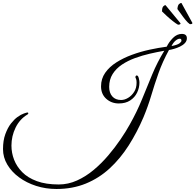

<svg xmlns="http://www.w3.org/2000/svg" viewBox="-39 -1061 1298 1275"><path d="M336 194Q265 194 201 173.5Q137 153 87.5 116.5Q38 80 9.5 32Q-19 -16 -19 -71Q-19 -128 -3.5 -170.5Q12 -213 34 -241Q56 -269 77 -284Q101 -301 120 -307.5Q139 -314 143 -314Q149 -314 149 -309Q149 -304 144 -301Q92 -270 64.5 -213.5Q37 -157 37 -94Q37 -46 54.5 -0.5Q72 45 109 82.5Q146 120 206 142Q266 164 351 164Q414 164 472.5 137.5Q531 111 583 67.5Q635 24 680 -29Q725 -82 761 -135Q797 -188 822 -233Q870 -318 904 -401.5Q938 -485 971.5 -566Q1005 -647 1052 -724Q1006 -716 956 -704.5Q906 -693 858 -675.5Q810 -658 771 -632Q732 -606 709 -569.5Q686 -533 686 -484Q686 -444 707 -420.5Q728 -397 765 -397Q788 -397 811.5 -411Q835 -425 851.5 -450.5Q868 -476 868 -512Q868 -527 865 -535.5Q862 -544 860 -548Q860 -552 862.5 -556Q865 -560 869 -560Q878 -560 882.5 -542.5Q887 -525 887 -514Q887 -478 871.5 -446Q856 -414 825.5 -394Q795 -374 750 -374Q701 -374 666.5 -405Q632 -436 632 -488Q632 -538 659.5 -577.5Q687 -617 733.5 -646.5Q780 -676 837 -697Q894 -718 954 -731Q1014 -744 1068 -751Q1083 -782 1109.5 -809Q1136 -836 1170 -836Q1184 -836 1193 -829Q1202 -822 1202 -807Q1202 -789 1189 -775Q1176 -761 1156 -751.5Q1136 -742 1116.5 -736.5Q1097 -731 1083 -729Q1040 -650 1013.5 -575Q987 -500 965.5 -427.5Q944 -355 914 -283Q871 -182 815.5 -95Q760 -8 689.5 57Q619 122 531 158Q443 194 336 194ZM1100 -755Q1139 -763 1152.5 -773Q1166 -783 1166 -791Q1166 -804 1155 -804Q1142 -804 1126.5 -791Q1111 -778 1100 -755ZM1221 -901Q1209 -909 1193 -928.5Q1177 -948 1162.5 -969Q1148 -990 1139 -1001Q1141 -1026 1150 -1034Q1159 -1042 1166 -1041L1239 -908Q1238 -903 1233 -901.5Q1228 -900 1221 -901ZM1143 -897Q1130 -904 1108.5 -921Q1087 -938 1067 -956.5Q1047 -975 1037 -985Q1037 -1010 1045 -1018.5Q1053 -1027 1060 -1027L1160 -906Q1160 -901 1155 -899Q1150 -897 1143 -897Z"/></svg>

Font: Great Vibes
Style: Regular
Weight: 400
Designer: Robert E. Leuschke, Viktoriya Grabowska, Viviana Monsalve, Eben Sorkin
Foundry: Robert E. Leuschke
Version: Version 1.103; ttfautohint (v1.8.4.7-5d5b)